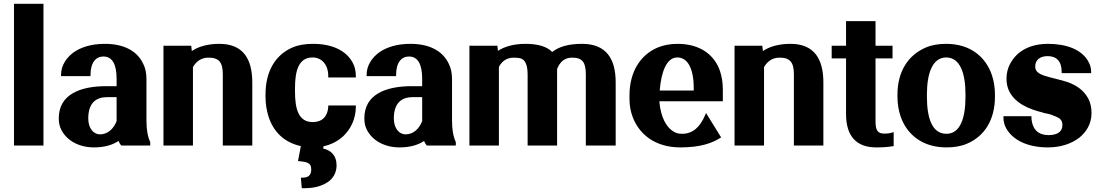

<svg xmlns="http://www.w3.org/2000/svg" viewBox="-20 -770 5824 1016"><path d="M54 0H210V-750H54Z M291 -144C291 -121 295 -101 305 -82C333 -28 395 10 478 10C535 10 577 -4 607 -24C611 -15 615 -7 622 0H775V-18C761 -49 755 -85 755 -132V-350C755 -381 750 -409 738 -432C706 -501 635 -538 535 -538C465 -538 408 -521 367 -491C334 -466 303 -426 303 -374V-367H459V-374C459 -440 488 -471 527 -471C573 -471 597 -432 597 -353V-314H542C407 -314 291 -272 291 -144ZM447 -143C447 -227 490 -256 547 -256H597V-129C581 -88 550 -59 509 -59C476 -59 447 -90 447 -143Z M845 0H1001V-415C1017 -443 1043 -465 1083 -465C1138 -465 1159 -441 1159 -377V0H1315V-334C1315 -456 1268 -538 1141 -538C1078 -538 1029 -523 995 -500L992 -528H845Z M1385 -257C1385 -220 1391 -185 1401 -153C1426 -75 1482 -16 1572 3L1557 82C1597 87 1627 87 1627 126C1627 160 1609 170 1580 170H1572L1577 226H1584C1612 226 1637 224 1659 218C1712 204 1761 171 1761 104C1761 54 1732 25 1690 16L1692 4C1735 -5 1770 -25 1797 -50C1832 -83 1863 -137 1863 -205V-212H1717V-205C1714 -153 1684 -124 1635 -124C1559 -124 1541 -194 1541 -287V-303C1541 -395 1560 -466 1634 -466C1683 -466 1717 -427 1717 -368V-360H1863V-368C1863 -393 1858 -417 1846 -439C1813 -500 1742 -538 1636 -538C1594 -538 1557 -532 1526 -518C1437 -479 1385 -392 1385 -271Z M1908 -144C1908 -121 1912 -101 1922 -82C1950 -28 2012 10 2095 10C2152 10 2194 -4 2224 -24C2228 -15 2232 -7 2239 0H2392V-18C2378 -49 2372 -85 2372 -132V-350C2372 -381 2367 -409 2355 -432C2323 -501 2252 -538 2152 -538C2082 -538 2025 -521 1984 -491C1951 -466 1920 -426 1920 -374V-367H2076V-374C2076 -440 2105 -471 2144 -471C2190 -471 2214 -432 2214 -353V-314H2159C2024 -314 1908 -272 1908 -144ZM2064 -143C2064 -227 2107 -256 2164 -256H2214V-129C2198 -88 2167 -59 2126 -59C2093 -59 2064 -90 2064 -143Z M2464 0H2620V-416C2635 -444 2659 -465 2700 -465C2706 -465 2732 -463 2732 -462C2761 -455 2772 -423 2772 -375V0H2928V-405C2942 -440 2965 -465 3008 -465C3062 -465 3080 -440 3080 -376V0H3238V-334C3238 -459 3188 -538 3060 -538C2985 -538 2937 -522 2902 -495C2875 -523 2828 -538 2761 -538C2697 -538 2649 -523 2615 -501L2612 -528H2464Z M3311 -246C3311 -211 3317 -179 3329 -148C3365 -56 3450 10 3580 10C3685 10 3749 -12 3796 -43L3716 -172L3710 -158C3684 -97 3645 -62 3590 -62C3572 -62 3558 -65 3544 -74C3505 -97 3476 -151 3469 -234H3805V-296C3805 -332 3800 -364 3790 -394C3761 -479 3686 -538 3565 -538C3526 -538 3490 -531 3459 -518C3368 -479 3311 -389 3311 -265ZM3471 -291C3479 -391 3508 -466 3564 -466C3618 -466 3651 -409 3651 -304V-291Z M3867 0H4023V-415C4039 -443 4065 -465 4105 -465C4160 -465 4181 -441 4181 -377V0H4337V-334C4337 -456 4290 -538 4163 -538C4100 -538 4051 -523 4017 -500L4014 -528H3867Z M4381 -461H4457V-166C4457 -52 4510 10 4616 10C4653 10 4681 8 4709 3V-71C4694 -66 4681 -63 4660 -63C4626 -63 4613 -78 4613 -127V-461H4703V-528H4613V-658H4457V-528H4381Z M4729 -259C4729 -220 4735 -186 4746 -153C4779 -59 4860 10 4988 10C5029 10 5066 4 5098 -10C5189 -49 5245 -135 5245 -259V-269C5245 -308 5239 -342 5228 -375C5195 -469 5115 -538 4987 -538C4946 -538 4910 -532 4878 -518C4787 -479 4729 -393 4729 -269ZM4885 -257V-271C4885 -379 4913 -466 4987 -466C5061 -466 5089 -381 5089 -271V-257C5089 -147 5062 -62 4988 -62C4912 -62 4885 -146 4885 -257Z M5290 -148C5290 -129 5294 -109 5305 -90C5340 -28 5419 10 5525 10C5594 10 5651 -10 5692 -42C5726 -70 5756 -112 5756 -172C5756 -201 5750 -227 5739 -248C5716 -291 5678 -318 5631 -335C5594 -348 5540 -358 5505 -370C5480 -379 5458 -390 5458 -418C5458 -454 5485 -473 5524 -473C5570 -473 5598 -446 5598 -390V-383H5754V-390C5754 -413 5747 -432 5736 -450C5701 -507 5626 -538 5525 -538C5457 -538 5403 -518 5365 -484C5334 -455 5306 -412 5306 -354C5306 -328 5311 -306 5321 -286C5354 -222 5425 -192 5500 -174V-173H5501C5523 -169 5540 -165 5553 -159C5582 -148 5602 -140 5602 -108C5602 -71 5572 -55 5528 -55C5477 -55 5441 -83 5438 -148V-155H5290Z"/></svg>

Font: Aerodynamic
Style: Bd
Weight: 500
Designer: Google
Version: Version 2.000980; 2014